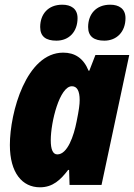

<svg xmlns="http://www.w3.org/2000/svg" viewBox="-20 -787 570 817"><path d="M424 -614C477 -614 514 -652 514 -710C514 -750 486 -767 449 -767C388 -767 355 -726 355 -672C355 -631 381 -614 424 -614ZM220 -614C274 -614 310 -652 310 -710C310 -750 282 -767 245 -767C184 -767 151 -726 151 -672C151 -631 176 -614 220 -614ZM150 10C205 10 238 -22 270 -64H274L276 0H412L530 -553H386L360 -486H357C335 -540 298 -563 249 -563C92 -563 22 -309 22 -170C22 -51 75 10 150 10ZM224 -130C205 -130 196 -151 196 -190C196 -269 234 -420 286 -420C308 -420 319 -400 319 -361C319 -342 316 -319 306 -270C294 -208 267 -130 224 -130Z"/></svg>

Font: Noto Sans Condensed Black
Style: Italic
Weight: 900
Width: 3
Italic angle: -12°
Designer: Monotype Design Team
Foundry: Monotype Imaging Inc.
Version: Version 2.013